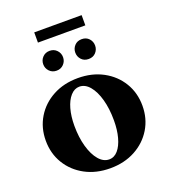

<svg xmlns="http://www.w3.org/2000/svg" viewBox="-164 -1039 1023 1165"><g transform="rotate(-20 347.0 -456.5)"><path d="M347 10Q256 10 185.5 -28Q115 -66 75 -132Q35 -198 35 -281Q35 -364 75 -430Q115 -496 185.5 -534Q256 -572 347 -572Q438 -572 508.5 -534Q579 -496 619 -430Q659 -364 659 -281Q659 -198 619 -132Q579 -66 508.5 -28Q438 10 347 10ZM359 -43Q392 -43 416 -71Q440 -99 453 -147Q466 -195 466 -256Q466 -332 449.5 -391.5Q433 -451 404 -485.5Q375 -520 338 -520Q306 -520 281 -492Q256 -464 242.5 -416Q229 -368 229 -307Q229 -232 246 -172Q263 -112 292.5 -77.5Q322 -43 359 -43ZM243 -658Q215 -658 197 -677Q179 -696 179 -722Q179 -748 197 -767Q215 -786 243 -786Q271 -786 289 -767Q307 -748 307 -722Q307 -696 289 -677Q271 -658 243 -658ZM450 -658Q421 -658 403.5 -677Q386 -696 386 -722Q386 -748 403.5 -767Q421 -786 450 -786Q479 -786 496.5 -767Q514 -748 514 -722Q514 -696 496.5 -677Q479 -658 450 -658ZM194 -857V-923H500V-857Z"/></g></svg>

Font: Spectral SC ExtraBold
Style: Regular
Weight: 800
Designer: Jean-Baptiste Levee
Foundry: Production Type
Version: Version 2.001